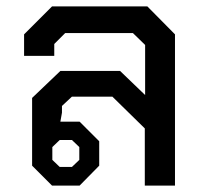

<svg xmlns="http://www.w3.org/2000/svg" viewBox="-20 -578 640 598"><path d="M80 -62V-273L168 -357H354L432 -282V-438L394 -475H183L149 -441V-404H55V-471L142 -558H439L525 -471V0H431V-178L330 -277H204L173 -248V-227L168 -199H228L289 -138V-62L228 0H142ZM204 -58 227 -80V-120L204 -142H166L143 -120V-80L166 -58Z"/></svg>

Font: Chakra Petch Medium
Style: Regular
Weight: 500
Designer: Katatrad Aksorn Co.,Ltd.
Foundry: Cadson Demak Co.,Ltd.
Version: Version 1.000; ttfautohint (v1.6)